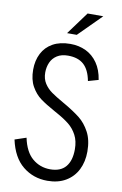

<svg xmlns="http://www.w3.org/2000/svg" viewBox="-106 -1045 707 1113"><g transform="rotate(10 247.5 -488.0)"><path d="M25.9 -193.4 92.8 -215.8Q109.9 -134.3 154.5 -96.7Q199.2 -59.1 258.8 -59.1Q319.8 -59.1 350.1 -95Q380.4 -130.9 380.4 -197.8Q380.4 -246.6 362.1 -281.2Q343.8 -315.9 314.9 -339.1Q286.1 -362.3 242.7 -386.2L226.1 -395.5Q171.9 -425.3 139.4 -449.2Q106.9 -473.1 84.5 -512.9Q62 -552.7 62 -611.3Q62 -665 83.3 -706.8Q104.5 -748.5 146.5 -772Q188.5 -795.4 249.5 -795.4Q299.8 -795.4 341.1 -775.6Q382.3 -755.9 409.9 -716.1Q437.5 -676.3 446.3 -618.2L386.2 -601.1Q374 -665.5 340.6 -695.8Q307.1 -726.1 247.6 -726.1Q209 -726.1 183.3 -709.7Q157.7 -693.4 145.8 -666.3Q133.8 -639.2 133.8 -606.9Q133.8 -569.8 151.1 -543Q168.5 -516.1 194.8 -497.6Q221.2 -479 266.6 -453.1L275.9 -447.8Q332.5 -415 368.4 -386.7Q404.3 -358.4 429.2 -312Q454.1 -265.6 454.1 -197.8Q454.1 -137.7 430.7 -90.8Q407.2 -43.9 362.1 -17.3Q316.9 9.3 254.4 9.3Q171.4 9.3 109.9 -40.5Q48.3 -90.3 25.9 -193.4ZM316.4 -986.3H408.7L275.9 -853.5H218.8Z"/></g></svg>

Font: Decalotype Light
Style: Regular
Weight: 300
Designer: Alfredo Marco Pradil
Foundry: Alfredo Marco Pradil
Version: Version 1.0